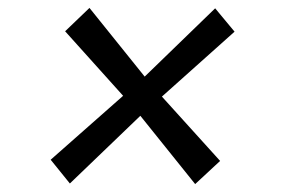

<svg xmlns="http://www.w3.org/2000/svg" viewBox="-20 -559 709 485"><path d="M473 -94 334.5 -266.5 156.5 -95.5 108 -155.5 291 -317 144.5 -480 206 -539 345.5 -365.5 523.5 -538 572.5 -479 389 -315 536 -152.5Z"/></svg>

Font: Merriweather 36pt SemiBold
Style: Italic
Weight: 600
Italic angle: -7.8°
Version: Version 2.101